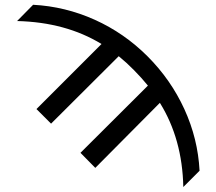

<svg xmlns="http://www.w3.org/2000/svg" viewBox="-20 -541 880 784"><path d="M794.9 156.2 728.5 222.7Q724.6 26.4 632.8 -121.1L369.1 144.5L308.6 83L584 -191.4Q558.6 -222.7 527.3 -254.4Q496.1 -286.1 464.8 -311.5L188.5 -36.1L128.9 -95.7L394.5 -361.3Q249 -450.2 49.8 -455.1L115.2 -521.5Q246.1 -514.6 366.7 -460.4Q487.3 -406.2 582.5 -311Q677.7 -215.8 732.9 -95.2Q788.1 25.4 794.9 156.2Z"/></svg>

Font: Nasu
Style: Regular
Weight: 400
Designer: Ryoko NISHIZUKA (kana &amp; ideographs); Paul D. Hunt (Latin, Greek &amp; Cyrillic); Wenlong ZHANG (bopomofo); Sandoll C
Version: Version 2014.1215